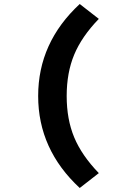

<svg xmlns="http://www.w3.org/2000/svg" viewBox="-20 -756 640 956"><path d="M377 180Q170 -12 170 -278Q170 -544 377 -736L472 -662Q387 -574 349.5 -484Q312 -394 312 -278Q312 -162 349.5 -72Q387 18 472 106Z"/></svg>

Font: TypoPRO Source Code Pro
Style: Regular
Weight: 900
Monospace: yes
Designer: Paul D. Hunt, Teo Tuominen
Foundry: Adobe Systems Incorporated
Version: Version 2.010;PS 1.0;hotconv 1.0.84;makeotf.lib2.5.63406